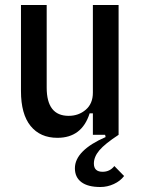

<svg xmlns="http://www.w3.org/2000/svg" viewBox="-20 -540 565 769"><path d="M477 165Q462 185 436 197Q410 209 382 209Q332 209 306 189.5Q280 170 280 134Q280 98 311.5 66.5Q343 35 403 9L401 0H352V-86H339Q308 12 210 12Q141 12 102.5 -35.5Q64 -83 64 -175V-520H167V-189Q167 -76 255 -76Q295 -76 323.5 -100.5Q352 -125 352 -169V-520H455V0Q400 36 378 62Q356 88 356 115Q356 148 391 148Q420 148 438 125L477 165Z"/></svg>

Font: IBM Plex Sans Condensed Medium
Style: Regular
Weight: 500
Width: 3
Designer: Mike Abbink, Paul van der Laan, Pieter van Rosmalen
Foundry: Bold Monday
Version: Version 1.3